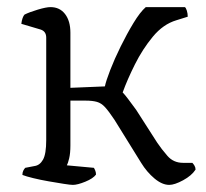

<svg xmlns="http://www.w3.org/2000/svg" viewBox="-20 -520 579 540"><path d="M185 0Q178 0 159 -3Q140 -6 117 -10Q94 -14 73.5 -19Q53 -24 43 -28Q43 -35 45.5 -40Q48 -45 51 -48L77 -53Q92 -55 101 -71Q110 -87 110 -126V-414Q110 -432 94 -437L40 -453Q41 -462 43.5 -469Q46 -476 49 -479Q63 -486 86.5 -493Q110 -500 122 -500Q148 -500 163 -480.5Q178 -461 178 -428V-273L275 -277Q278 -292 290 -323Q302 -354 319.5 -389.5Q337 -425 355.5 -455.5Q374 -486 390 -500H500Q503 -498 505.5 -490Q508 -482 508 -473L476 -463Q439 -452 410 -417Q381 -382 359.5 -339Q338 -296 325 -260Q331 -254 340 -242Q349 -230 363 -211L422 -119Q434 -101 451 -81.5Q468 -62 495 -62H521Q524 -59 527 -54Q530 -49 530 -43Q519 -26 495 -13Q471 0 456 0Q436 0 414.5 -18Q393 -36 377 -62L302 -183Q286 -207 275.5 -218.5Q265 -230 252.5 -233.5Q240 -237 221 -237H178V-111Q178 -89 174.5 -74.5Q171 -60 168 -55L244 -48Q246 -45 248 -40Q250 -35 250 -29Q242 -18 220 -9Q198 0 185 0Z"/></svg>

Font: Texturina 72pt Light
Style: Regular
Weight: 300
Designer: Guillermo Torres Carreño
Foundry: Omnibus-Type
Version: Version 1.002; ttfautohint (v1.8.3)